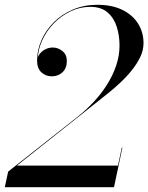

<svg xmlns="http://www.w3.org/2000/svg" viewBox="-31 -780 618 800"><path d="M-11 0 3 -65 293 -294Q327 -321 358.5 -354.5Q390 -388 414.2 -426.2Q438.5 -464.5 452.8 -506Q467 -547.5 467 -590.5Q467 -631.5 455.5 -668.2Q444 -705 417.2 -728.2Q390.5 -751.5 345 -751.5Q302 -751.5 262.8 -732.8Q223.5 -714 192.8 -682.2Q162 -650.5 144 -610.2Q126 -570 126 -527.5H124.5Q124.5 -542 133.8 -554.5Q143 -567 157.8 -574.5Q172.5 -582 189 -582Q211 -582 229.2 -567.2Q247.5 -552.5 247.5 -526Q247.5 -496 229.5 -479Q211.5 -462 185 -462Q159 -462 141.2 -478.8Q123.5 -495.5 123.5 -527.5Q123.5 -571.5 141.8 -612.8Q160 -654 193.2 -687.2Q226.5 -720.5 272.8 -740.2Q319 -760 375 -760Q435.5 -760 478.5 -739Q521.5 -718 544.2 -681.8Q567 -645.5 567 -600.5Q567 -570.5 552.8 -541.2Q538.5 -512 516 -484.5Q493.5 -457 467.2 -432.8Q441 -408.5 416 -388.8Q391 -369 373.5 -355L39.5 -90H460.5L476.5 -165H479L444 0Z"/></svg>

Font: Bodoni Moda 72pt
Style: Italic
Weight: 400
Italic angle: -13°
Designer: Owen Earl
Foundry: indestructible type
Version: Version 2.005